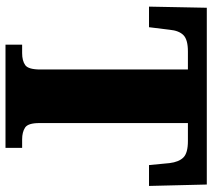

<svg xmlns="http://www.w3.org/2000/svg" viewBox="-56 -698 754 681"><g transform="rotate(90 320.5 -357.0)"><path d="M138 0V-59H168Q195 -59 210.5 -70Q226 -81 226 -124V-647H162Q120 -647 104 -631Q88 -615 85 -582L76 -509H3L7 -714H634L639 -509H565L558 -582Q554 -615 538 -631Q522 -647 480 -647H416V-120Q416 -80 432 -69.5Q448 -59 474 -59H504V0Z"/></g></svg>

Font: Noto Serif SemiCondensed Black
Style: Regular
Weight: 900
Width: 4
Designer: Monotype Design Team
Foundry: Monotype Imaging Inc.
Version: Version 2.014; ttfautohint (v1.8.4.7-5d5b)